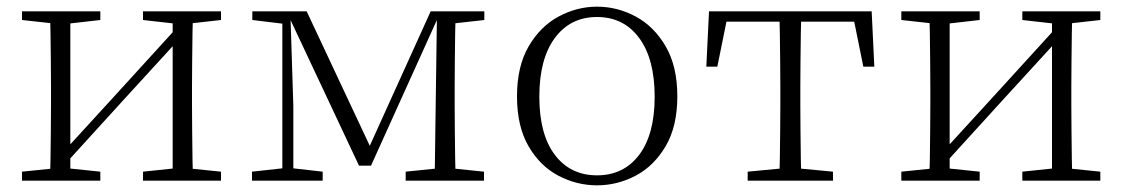

<svg xmlns="http://www.w3.org/2000/svg" viewBox="-20 -542 3368 576"><path d="M46 0V-27L154 -38H175L281 -27V0ZM409 0V-27L514 -38H535L643 -27V0ZM130 0Q131 -24 131.5 -64.5Q132 -105 132.5 -148.5Q133 -192 133 -226V-283Q133 -316 132.5 -359.5Q132 -403 131.5 -443.5Q131 -484 130 -508H191V0ZM171 -45 141 -61H147L331 -262L516 -465L544 -447H538L354 -246ZM498 0V-508H559Q558 -484 557.5 -443.5Q557 -403 556.5 -359.5Q556 -316 556 -283V-226Q556 -192 556.5 -148.5Q557 -105 557.5 -64.5Q558 -24 559 0ZM46 -482V-508H281V-482L176 -470H155ZM409 -482V-508H643V-482L536 -470H515Z M1057 -45 845 -496H841V-508H900L1099 -84H1080L1272 -508H1303V-496H1297L1093 -45ZM1284 0 1287 -223 1291 -508H1347Q1346 -484 1345.5 -443.5Q1345 -403 1344.5 -359.5Q1344 -316 1344 -283V-226Q1344 -192 1344.5 -148.5Q1345 -105 1345.5 -64.5Q1346 -24 1347 0ZM736 0V-27L836 -38H851L948 -27V0ZM1197 0V-27L1305 -38H1325L1432 -27V0ZM737 -482V-508H848V-470H836ZM827 0V-508H851L860 -224V0ZM1312 -470V-508H1433V-482L1326 -470Z M1771 14Q1710 14 1655 -15Q1600 -44 1565.5 -103.5Q1531 -163 1531 -253Q1531 -343 1566 -403Q1601 -463 1656 -492.5Q1711 -522 1771 -522Q1832 -522 1887 -492.5Q1942 -463 1977 -403Q2012 -343 2012 -253Q2012 -163 1977 -103.5Q1942 -44 1887 -15Q1832 14 1771 14ZM1771 -16Q1851 -16 1897.5 -77.5Q1944 -139 1944 -252Q1944 -365 1897.5 -428Q1851 -491 1771 -491Q1691 -491 1644.5 -428Q1598 -365 1598 -252Q1598 -139 1644.5 -77.5Q1691 -16 1771 -16Z M2099 -342 2107 -508H2595L2603 -342H2570L2537 -505L2570 -477H2132L2165 -505L2132 -342ZM2223 0V-27L2339 -38H2363L2479 -27V0ZM2318 0Q2319 -24 2319.5 -64.5Q2320 -105 2320.5 -148.5Q2321 -192 2321 -226V-283Q2321 -316 2320.5 -359.5Q2320 -403 2319.5 -443.5Q2319 -484 2318 -508H2384Q2383 -484 2382.5 -443.5Q2382 -403 2381.5 -359.5Q2381 -316 2381 -283V-226Q2381 -192 2381.5 -148.5Q2382 -105 2382.5 -64.5Q2383 -24 2384 0Z M2684 0V-27L2792 -38H2813L2919 -27V0ZM3047 0V-27L3152 -38H3173L3281 -27V0ZM2768 0Q2769 -24 2769.5 -64.5Q2770 -105 2770.5 -148.5Q2771 -192 2771 -226V-283Q2771 -316 2770.5 -359.5Q2770 -403 2769.5 -443.5Q2769 -484 2768 -508H2829V0ZM2809 -45 2779 -61H2785L2969 -262L3154 -465L3182 -447H3176L2992 -246ZM3136 0V-508H3197Q3196 -484 3195.5 -443.5Q3195 -403 3194.5 -359.5Q3194 -316 3194 -283V-226Q3194 -192 3194.5 -148.5Q3195 -105 3195.5 -64.5Q3196 -24 3197 0ZM2684 -482V-508H2919V-482L2814 -470H2793ZM3047 -482V-508H3281V-482L3174 -470H3153Z"/></svg>

Font: Source Han Serif JP VF
Style: Regular
Weight: 250
Designer: Ryoko NISHIZUKA 西塚涼子 (kana & ideographs); Frank Grießhammer (Latin, Greek & Cyrillic); Wenlong ZHANG 张文龙 (bopomofo); San
Foundry: Adobe
Version: Version 2.001;hotconv 1.1.0;makeotfexe 2.6.0